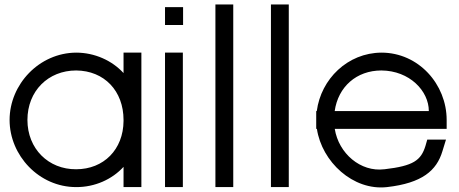

<svg xmlns="http://www.w3.org/2000/svg" viewBox="-20 -819 2060 861"><path d="M23 -281C23 -441 155.9 -582 321.5 -583C405 -583 483.1 -547.1 534 -491.3V-543V-583H614V-543V-284.8V-281V-20V20H534V-20V-70.8C483.3 -15.1 405.6 20.5 321.5 20C154.8 20 23 -122 23 -281ZM103 -281C103 -152 197.3 -59 321.5 -60C445.3 -60 533 -148.8 534 -276.3V-281C534 -411 448 -502 321.5 -503C196.2 -503 103 -411 103 -281Z M760 -707H720V-787H760H761H801V-707H761ZM720 -543V-583H800V-543V-20V20H720V-20Z M946 -759V-799H1026V-759V-20V20H946V-20Z M1195 -759V-799H1275V-759V-20V20H1195V-20Z M1480.9 -321H1903C1903 -411 1817 -502 1690.5 -503C1578.4 -503 1496.3 -429.5 1480.9 -321ZM1401.1 -241H1398V-281V-321H1400.6C1419.3 -464.5 1538.8 -582.1 1690.5 -583C1857.2 -583 1983 -441 1983 -281V-241H1943H1481.2C1498.7 -130.8 1597.2 -46.6 1703.2 -60H1704.3C1834.2 -75 1868 -100 1888 -165L1896 -193H1980L1964 -141C1938 -54 1873 2 1715.8 20C1562.8 37.4 1423.1 -94.1 1401.1 -241Z"/></svg>

Font: Nordica Plus
Style: NordicaClassicLtExt
Weight: 300
Version: Version 1.01